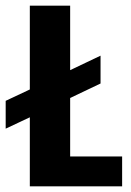

<svg xmlns="http://www.w3.org/2000/svg" viewBox="-53 -656 460 676"><path d="M194 -105H377V0H52V-243L-33 -203V-301L52 -341V-636H194V-409L301 -460V-362L194 -311Z"/></svg>

Font: Teko Semibold
Style: Regular
Weight: 600
Designer: Manushi Parikh, Jonny Pinhorn
Foundry: Indian Type Foundry
Version: Version 1.105;PS 1.0;hotconv 1.0.78;makeotf.lib2.5.61930; tt